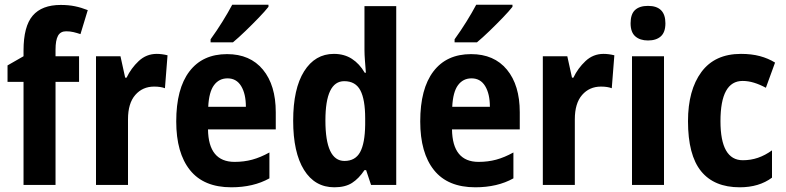

<svg xmlns="http://www.w3.org/2000/svg" viewBox="-20 -786 3339 816"><path d="M316 -438H216V0H80V-438H12V-508L80 -547V-571Q80 -674 119 -719.5Q158 -765 238 -765Q271 -765 298 -759.5Q325 -754 353 -743L322 -641Q307 -646 292.5 -649.5Q278 -653 261 -653Q237 -653 226.5 -634Q216 -615 216 -575V-547H316Z M646 -557Q668 -557 692 -551L681 -411Q663 -418 635 -418Q586 -418 555 -382.5Q524 -347 524 -279V0H388V-547H492L512 -456H518Q537 -496 569.5 -526.5Q602 -557 646 -557Z M945 -556Q1043 -556 1097.5 -490Q1152 -424 1152 -309V-236H864Q866 -98 977 -98Q1017 -98 1052 -107.5Q1087 -117 1125 -138V-28Q1057 10 963 10Q846 10 787.5 -63Q729 -136 729 -270Q729 -409 785 -482.5Q841 -556 945 -556ZM947 -453Q911 -453 889.5 -424Q868 -395 865 -332H1025Q1025 -387 1005 -420Q985 -453 947 -453ZM1121 -757Q1106 -738 1079.5 -710.5Q1053 -683 1023.5 -654.5Q994 -626 970 -606H875V-619Q901 -655 925 -693.5Q949 -732 967 -766H1121Z M1401 10Q1318 10 1272 -64Q1226 -138 1226 -273Q1226 -409 1272.5 -483Q1319 -557 1399 -557Q1443 -557 1475.5 -536Q1508 -515 1530 -477H1535Q1533 -503 1531 -528.5Q1529 -554 1529 -575V-760H1664V0H1557L1536 -63H1529Q1505 -27 1476 -8.5Q1447 10 1401 10ZM1444 -102Q1490 -102 1510.5 -139.5Q1531 -177 1532 -256V-283Q1532 -363 1511.5 -402Q1491 -441 1443 -441Q1363 -441 1363 -274Q1363 -102 1444 -102Z M1982 -556Q2080 -556 2134.5 -490Q2189 -424 2189 -309V-236H1901Q1903 -98 2014 -98Q2054 -98 2089 -107.5Q2124 -117 2162 -138V-28Q2094 10 2000 10Q1883 10 1824.5 -63Q1766 -136 1766 -270Q1766 -409 1822 -482.5Q1878 -556 1982 -556ZM1984 -453Q1948 -453 1926.5 -424Q1905 -395 1902 -332H2062Q2062 -387 2042 -420Q2022 -453 1984 -453ZM2158 -757Q2143 -738 2116.5 -710.5Q2090 -683 2060.5 -654.5Q2031 -626 2007 -606H1912V-619Q1938 -655 1962 -693.5Q1986 -732 2004 -766H2158Z M2545 -557Q2567 -557 2591 -551L2580 -411Q2562 -418 2534 -418Q2485 -418 2454 -382.5Q2423 -347 2423 -279V0H2287V-547H2391L2411 -456H2417Q2436 -496 2468.5 -526.5Q2501 -557 2545 -557Z M2734 -761Q2808 -761 2808 -687Q2808 -649 2788.5 -631.5Q2769 -614 2734 -614Q2700 -614 2680 -631.5Q2660 -649 2660 -687Q2660 -726 2679 -743.5Q2698 -761 2734 -761ZM2802 -547V0H2666V-547Z M3124 10Q3015 10 2959.5 -58.5Q2904 -127 2904 -271Q2904 -403 2961 -480Q3018 -557 3129 -557Q3174 -557 3209.5 -547.5Q3245 -538 3274 -520L3235 -413Q3209 -427 3184.5 -434.5Q3160 -442 3136 -442Q3042 -442 3042 -271Q3042 -105 3137 -105Q3171 -105 3201.5 -115.5Q3232 -126 3261 -147V-31Q3206 10 3124 10Z"/></svg>

Font: Noto Sans Condensed
Style: Bold
Weight: 700
Width: 3
Designer: Monotype Design Team
Foundry: Monotype Imaging Inc.
Version: Version 2.013; ttfautohint (v1.8.4.7-5d5b)